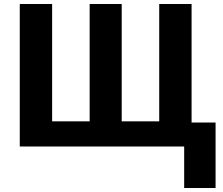

<svg xmlns="http://www.w3.org/2000/svg" viewBox="-20 -734 1118 962"><path d="M939.9 -120.1V-713.9H777.8V-126H589.8V-713.9H429.2V-126H241.2V-713.9H79.1V0H902.8V208H1060.1V-120.1Z"/></svg>

Font: Avrile Sans
Style: Bold
Weight: 700
Designer: Monotype Design Team, Google (font), Stefan Peev (BGR Cyrillic), Cristiano Sobral (main changes)
Foundry: The Avrile Sans Project Authors
Version: Version 3.110